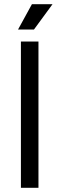

<svg xmlns="http://www.w3.org/2000/svg" viewBox="-20 -899 284 919"><path d="M80.1 0Q80.1 -174.8 80.1 -700.2Q100.6 -700.2 164.1 -700.2Q164.1 -525.4 164.1 0Q142.6 0 80.1 0ZM66.4 -757.8Q83 -788.1 132.8 -878.9Q157.2 -878.9 231.4 -878.9Q209 -848.6 142.6 -757.8Q124 -757.8 66.4 -757.8Z"/></svg>

Font: Kadena Space Grotesk
Style: Regular
Weight: 400
Designer: Florian Karsten
Version: Version 2.000